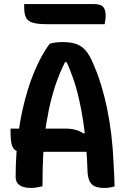

<svg xmlns="http://www.w3.org/2000/svg" viewBox="-20 -917 640 945"><path d="M32 -284H302Q330 -284 352 -278Q374 -272 391 -260L422 -274V-170H83Q62 -170 51 -181Q40 -192 36 -213Q32 -234 32 -264ZM189 0Q175 3 161 5.5Q147 8 132 8Q110 8 93 2.5Q76 -3 66.5 -15Q57 -27 57 -46Q57 -106 61 -163.5Q65 -221 72.5 -275Q80 -329 91.5 -379.5Q103 -430 117 -475.5Q131 -521 148 -562Q165 -603 184 -638Q203 -673 225 -702Q239 -706 255 -708Q271 -710 287 -710Q333 -710 361.5 -698Q390 -686 409.5 -658.5Q429 -631 446 -586Q464 -545 479.5 -493Q495 -441 507.5 -380.5Q520 -320 528 -253Q536 -186 539 -113Q541 -86 542 -57.5Q543 -29 544 0Q533 4 520 6Q507 8 493 8Q467 8 449 1Q431 -6 422 -23Q413 -40 411 -69Q409 -134 404 -196Q399 -258 390 -317Q381 -376 368.5 -431Q356 -486 338 -537Q320 -588 297 -636L332 -611H276L313 -636Q287 -588 267.5 -538Q248 -488 233.5 -432.5Q219 -377 208.5 -312Q198 -247 193.5 -170Q189 -93 189 0ZM99 -897H441Q475 -897 487.5 -883.5Q500 -870 500 -838Q500 -828 498 -817Q496 -806 495 -798H209Q163 -798 139 -806Q115 -814 107 -832.5Q99 -851 99 -881Q99 -885 99 -889.5Q99 -894 99 -897Z"/></svg>

Font: Recursive Monospace Casual SemiBold
Style: Regular
Weight: 600
Version: Version 1.047